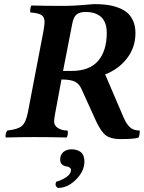

<svg xmlns="http://www.w3.org/2000/svg" viewBox="-20 -674 709 944"><path d="M335 -556.2 290 -325.2H331.1Q419.4 -325.2 462.2 -374.5Q504.9 -423.8 504.9 -513.2Q504.9 -542.5 495.8 -563.5Q486.8 -584.5 471.4 -595.2Q456.1 -606 439.2 -610.6Q422.4 -615.2 402.8 -615.2Q371.1 -615.2 356.2 -602.5Q341.3 -589.8 335 -556.2ZM282.2 -283.2 250 -109.9Q246.1 -87.9 246.1 -75.2Q246.1 -57.1 264.6 -44.7Q283.2 -32.2 312 -32.2Q314.5 -23.9 313 -13.9Q311.5 -3.9 308.1 2Q228 0 153.8 0H145Q83 0 8.8 2Q5.4 -3.4 8.3 -15.4Q11.2 -27.3 16.1 -32.2Q68.8 -38.1 88.1 -55.2Q107.4 -72.3 117.2 -122.1L193.8 -522Q199.2 -555.2 199.2 -565.9Q199.2 -589.8 184.1 -599.9Q168.9 -609.9 128.9 -612.8Q127.4 -621.1 129.4 -632.3Q131.3 -643.6 134.8 -647Q205.1 -645 276.9 -645H298.8Q336.4 -645 387.5 -649.4Q438.5 -653.8 441.9 -653.8Q475.1 -653.8 502.2 -650.6Q529.3 -647.5 557.1 -637.9Q585 -628.4 603.8 -613Q622.6 -597.7 634.3 -571.8Q646 -545.9 646 -511.2Q646 -441.9 605.2 -388.2Q564.5 -334.5 497.1 -308.1L586.9 -98.1Q601.6 -64 619.1 -48.1Q636.7 -32.2 667 -32.2Q667 -7.8 661.1 2Q646 9.8 571.8 9.8Q526.4 9.8 501.7 -7.6Q477.1 -24.9 452.1 -79.1L378.9 -240.2Q367.7 -263.2 346.7 -273.2Q325.7 -283.2 282.2 -283.2ZM333 60.1Q358.4 60.1 376.7 73.7Q395 87.4 395 120.1Q395 167.5 353.8 208.7Q312.5 250 265.1 250Q246.6 239.3 256.8 219.2Q280.8 213.4 304.9 197.5Q329.1 181.6 329.1 162.1Q329.1 153.3 320.8 148.9Q312.5 144.5 302.5 143.1Q292.5 141.6 284.2 133.5Q275.9 125.5 275.9 109.9Q275.9 87.4 291.3 73.7Q306.6 60.1 333 60.1Z"/></svg>

Font: Common Serif
Style: Bold Italic
Weight: 700
Italic angle: -12°
Designer: Philipp H. Poll, Khaled Hosny
Foundry: Stefan Peev, Context Ltd.
Version: Version 1.026